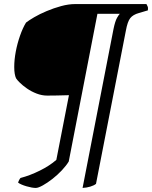

<svg xmlns="http://www.w3.org/2000/svg" viewBox="-20 -724 748 944"><path d="M156 200Q138 200 110.5 192Q83 184 69 174Q71 167 74.5 160.5Q78 154 81 151Q127 139 175.5 115Q224 91 257 62L319 -256Q286 -255 259 -254.5Q232 -254 212 -254Q186 -254 160 -264Q134 -274 112.5 -289Q91 -304 77 -318Q63 -332 59 -339Q55 -347 52.5 -361Q50 -375 50 -395Q50 -430 57.5 -470Q65 -510 78.5 -548.5Q92 -587 108 -613Q122 -624 148.5 -639.5Q175 -655 209.5 -669.5Q244 -684 280.5 -694Q317 -704 350 -704H700Q702 -700 705.5 -693Q709 -686 707 -673L663 -660Q634 -652 620.5 -635Q607 -618 599 -574L452 180Q442 188 424 193.5Q406 199 386 200L538 -581Q546 -620 555.5 -636.5Q565 -653 569 -656H459L318 70Q306 90 284.5 113Q263 136 238 155.5Q213 175 190.5 187.5Q168 200 156 200Z"/></svg>

Font: Texturina Medium 12pt Light
Style: Italic
Weight: 300
Italic angle: -11°
Version: Version 1.002